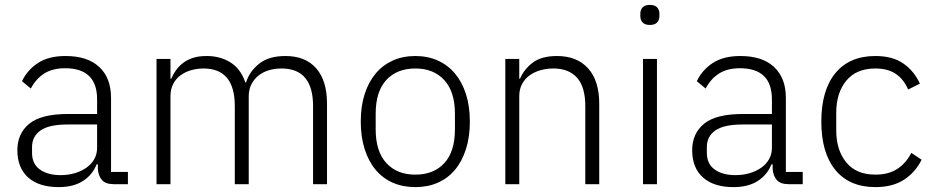

<svg xmlns="http://www.w3.org/2000/svg" viewBox="-20 -753 3822 785"><path d="M445 0Q412 0 397 -17Q382 -34 380 -63V-81H375Q358 -38 319 -13Q280 12 220 12Q139 12 95 -27.5Q51 -67 51 -139Q51 -207 99.5 -247Q148 -287 259 -287H377V-347Q377 -474 246 -474Q195 -474 161 -452.5Q127 -431 106 -391L70 -421Q91 -466 134.5 -495Q178 -524 248 -524Q338 -524 386 -479Q434 -434 434 -353V-50H503V0ZM228 -37Q259 -37 286 -45Q313 -53 333.5 -67.5Q354 -82 365.5 -102.5Q377 -123 377 -149V-244H257Q180 -244 145.5 -219.5Q111 -195 111 -152V-128Q111 -83 143 -60Q175 -37 228 -37Z M620 0V-512H677V-431H680Q688 -450 700 -466.5Q712 -483 729 -496Q746 -509 769.5 -516.5Q793 -524 825 -524Q880 -524 922 -498Q964 -472 983 -416H986Q1000 -461 1039.5 -492.5Q1079 -524 1147 -524Q1229 -524 1273 -473.5Q1317 -423 1317 -329V0H1260V-319Q1260 -473 1131 -473Q1104 -473 1080 -466Q1056 -459 1037.5 -444.5Q1019 -430 1008 -408.5Q997 -387 997 -359V0H940V-319Q940 -473 812 -473Q786 -473 761.5 -466Q737 -459 718 -445Q699 -431 688 -409.5Q677 -388 677 -360V0Z M1678 12Q1627 12 1586 -6Q1545 -24 1516 -58.5Q1487 -93 1471 -143Q1455 -193 1455 -256Q1455 -319 1471 -368.5Q1487 -418 1516 -452.5Q1545 -487 1586 -505.5Q1627 -524 1678 -524Q1729 -524 1770 -505.5Q1811 -487 1840 -452.5Q1869 -418 1885 -368.5Q1901 -319 1901 -256Q1901 -193 1885 -143Q1869 -93 1840 -58.5Q1811 -24 1770 -6Q1729 12 1678 12ZM1678 -39Q1753 -39 1796.5 -86Q1840 -133 1840 -224V-288Q1840 -378 1796.5 -425.5Q1753 -473 1678 -473Q1603 -473 1559.5 -426Q1516 -379 1516 -288V-224Q1516 -134 1559.5 -86.5Q1603 -39 1678 -39Z M2046 0V-512H2103V-431H2106Q2123 -471 2159 -497.5Q2195 -524 2257 -524Q2339 -524 2384.5 -473.5Q2430 -423 2430 -329V0H2373V-319Q2373 -397 2339.5 -435Q2306 -473 2242 -473Q2215 -473 2190 -466Q2165 -459 2145.5 -445Q2126 -431 2114.5 -409.5Q2103 -388 2103 -360V0Z M2637 -651Q2617 -651 2607.5 -661Q2598 -671 2598 -687V-697Q2598 -713 2607.5 -723Q2617 -733 2637 -733Q2657 -733 2666.5 -723Q2676 -713 2676 -697V-687Q2676 -671 2666.5 -661Q2657 -651 2637 -651ZM2609 -512H2666V0H2609Z M3204 0Q3171 0 3156 -17Q3141 -34 3139 -63V-81H3134Q3117 -38 3078 -13Q3039 12 2979 12Q2898 12 2854 -27.5Q2810 -67 2810 -139Q2810 -207 2858.5 -247Q2907 -287 3018 -287H3136V-347Q3136 -474 3005 -474Q2954 -474 2920 -452.5Q2886 -431 2865 -391L2829 -421Q2850 -466 2893.5 -495Q2937 -524 3007 -524Q3097 -524 3145 -479Q3193 -434 3193 -353V-50H3262V0ZM2987 -37Q3018 -37 3045 -45Q3072 -53 3092.5 -67.5Q3113 -82 3124.5 -102.5Q3136 -123 3136 -149V-244H3016Q2939 -244 2904.5 -219.5Q2870 -195 2870 -152V-128Q2870 -83 2902 -60Q2934 -37 2987 -37Z M3559 12Q3453 12 3395.5 -58Q3338 -128 3338 -256Q3338 -384 3395.5 -454Q3453 -524 3559 -524Q3630 -524 3674 -493Q3718 -462 3741 -411L3693 -387Q3675 -429 3642.5 -451Q3610 -473 3559 -473Q3481 -473 3440 -423Q3399 -373 3399 -292V-220Q3399 -139 3440 -89Q3481 -39 3559 -39Q3612 -39 3648 -62Q3684 -85 3706 -128L3748 -100Q3723 -49 3676.5 -18.5Q3630 12 3559 12Z"/></svg>

Font: IBM Plex Sans Devanagari Light
Style: Regular
Weight: 300
Designer: Mike Abbink, Paul van der Laan, Pieter van Rosmalen, Erin McLaughlin
Foundry: Bold Monday
Version: Version 1.1